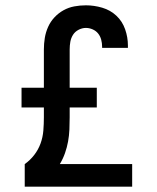

<svg xmlns="http://www.w3.org/2000/svg" viewBox="-20 -702 590 722"><path d="M477 0H73V-85Q93 -99 108.5 -119Q124 -139 132.5 -162.5Q141 -186 143 -211Q145 -236 145 -261V-298H61V-372H145V-516Q145 -538 148.5 -559.5Q152 -581 161 -601Q170 -621 185 -637Q200 -653 219 -663.5Q238 -674 259.5 -678Q281 -682 303 -682Q334 -682 364.5 -673Q395 -664 417.5 -643Q440 -622 450.5 -592Q461 -562 461 -531V-522H364V-526Q364 -540 360.5 -553Q357 -566 349 -576Q341 -586 328.5 -591.5Q316 -597 303 -597Q289 -597 275.5 -590Q262 -583 254.5 -571Q247 -559 244.5 -545Q242 -531 242 -516V-372H344V-298H242V-261Q242 -238 241 -215Q240 -192 236 -170Q232 -148 224.5 -126.5Q217 -105 205 -85H477Z"/></svg>

Font: Lode Dark
Style: Bold
Weight: 700
Monospace: yes
Designer: Belleve Invis
Foundry: Belleve Invis
Version: Version 29.2.0; ttfautohint (v1.8.3)